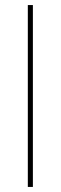

<svg xmlns="http://www.w3.org/2000/svg" viewBox="-20 -739 240 759"><path d="M90 -719H110V0H90Z"/></svg>

Font: Montserrat-Arabic Thin
Style: Regular
Weight: 250
Designer: Mohamed Gaber
Foundry: Kief Type Foundry
Version: Version 5.008